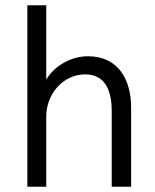

<svg xmlns="http://www.w3.org/2000/svg" viewBox="-20 -710 591 730"><path d="M84 0H155.8V-267.1C155.8 -353 220.2 -427.2 303.7 -427.2C385.7 -427.2 404.8 -355.5 404.8 -289.1V0H478.5V-300.8C478.5 -404.8 431.6 -496.1 314.5 -496.1C251.5 -496.1 188.5 -461.4 155.8 -407.7V-689.9H84Z"/></svg>

Font: HK Grotesk
Style: Regular
Weight: 400
Designer: Alfredo Marco Pradil and Stefan Peev
Foundry: Hanken Design Co.
Version: Version 1.045;PS 001.045;hotconv 1.0.88;makeotf.lib2.5.64775